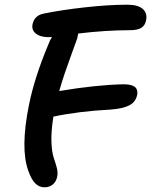

<svg xmlns="http://www.w3.org/2000/svg" viewBox="-20 -754 645 820"><path d="M101.1 -23.9Q65.9 -120.1 104 -307.1Q127.4 -423.3 186 -563Q193.4 -583.5 202.1 -596.2Q199.7 -596.2 195.3 -595.7Q190.9 -595.2 189 -595.2Q152.3 -595.2 133.1 -610.6Q113.8 -626 119.1 -650.9Q127.4 -688 166 -695.8Q241.7 -711.4 342.8 -722.7Q443.8 -733.9 523.9 -733.9Q568.8 -733.9 589.4 -716.1Q609.9 -698.2 604 -668Q600.1 -646 584.2 -635.5Q568.4 -625 534.2 -625Q432.1 -625 314 -610.8Q313.5 -608.4 312 -601.6Q310.5 -594.7 310.1 -590.8Q303.7 -571.8 287.8 -529.1Q272 -486.3 257.8 -444.8Q243.7 -403.3 232.9 -365.2Q390.6 -391.6 507.8 -394Q542 -394 555.9 -382.8Q569.8 -371.6 565.9 -349.1Q559.6 -318.4 532.5 -304.2Q505.4 -290 453.1 -286.1Q314.9 -278.8 208 -255.9Q197.8 -190.9 199.7 -146.7Q201.7 -102.5 209.5 -80.1Q217.3 -57.6 222.7 -37.1Q228 -16.6 224.1 1Q220.2 21 206.1 33.4Q191.9 45.9 169.9 45.9Q147.9 45.9 131.3 30Q114.7 14.2 101.1 -23.9Z"/></svg>

Font: Shantell Sans Irregular
Style: Italic
Weight: 500
Italic angle: -11.31°
Designer: Stephen Nixon, Anya Danilova, Shantell Martin
Foundry: Arrow Type
Version: Version 1.006;[9816181b4]